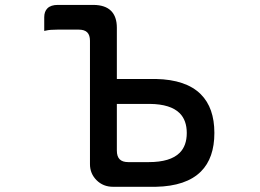

<svg xmlns="http://www.w3.org/2000/svg" viewBox="-20 -733 1040 767"><path d="M446.8 -317.9V-131.8Q446.8 -107.9 458 -96.7Q469.2 -85.4 492.2 -85.4H574.2Q660.6 -85.4 697.8 -122.6Q726.1 -150.9 726.1 -201.7Q726.1 -252.4 697.8 -280.8Q661.6 -316.9 579.1 -317.9ZM446.8 -417.5H602.5Q723.6 -415 782.2 -356.4Q836.4 -302.2 836.4 -201.9Q836.4 -101.6 782.7 -47.9Q724.1 10.7 602.5 13.2H431.6Q392.1 13.2 365.7 -13.2Q339.4 -39.6 339.4 -77.1V-570.3Q339.4 -592.8 328.4 -603.8Q317.4 -614.7 293.9 -614.7H210.9Q178.2 -614.7 163.6 -610.8L156.7 -609.4V-664.1Q156.7 -687 169.4 -699.7Q183.1 -713.4 210.9 -713.4H353.5Q400.4 -712.9 423.6 -689.7Q446.8 -666.5 446.8 -622.1Z"/></svg>

Font: YuPearl-Medium
Style: Medium
Weight: 500
Designer: Max Yao
Foundry: Max-Everyday
Version: Version 1.011; ttfautohint (v1.8.3)